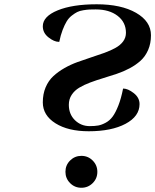

<svg xmlns="http://www.w3.org/2000/svg" viewBox="-20 -866 736 911"><path d="M290.5 -50.8Q290.5 -82.5 312.7 -104.5Q335 -126.5 366.2 -126.5Q397.9 -126.5 419.9 -104.2Q441.9 -82 441.9 -50.8Q441.9 -19 419.7 2.9Q397.5 24.9 366.2 24.9Q334.5 24.9 312.5 2.7Q290.5 -19.5 290.5 -50.8ZM434.1 -821.3Q415 -821.3 404.1 -820.8Q393.1 -820.3 375.2 -817.4Q357.4 -814.5 346.2 -808.8Q335 -803.2 320.6 -792Q306.2 -780.8 296.4 -764.6Q286.6 -748.5 277.1 -723.9Q267.6 -699.2 261.2 -667.5H258.8Q236.8 -667.5 210 -688.7Q183.1 -710 183.1 -741.2Q183.1 -788.1 253.7 -816.9Q324.2 -845.7 439 -845.7Q554.7 -845.7 625.5 -805.2Q696.3 -764.6 696.3 -698.7Q696.3 -659.7 682.9 -628.9Q669.4 -598.1 647 -577.9Q624.5 -557.6 595.2 -542Q565.9 -526.4 533.7 -515.6Q501.5 -504.9 469.2 -495.1Q437 -485.4 407.7 -474.4Q378.4 -463.4 356 -450Q333.5 -436.5 320.1 -416Q306.6 -395.5 306.6 -368.7Q306.6 -324.2 335.4 -295.9Q364.3 -267.6 405.8 -267.6Q429.2 -267.6 445.8 -270.5Q462.4 -273.4 481.4 -283.7Q500.5 -293.9 514.4 -312.7Q528.3 -331.5 541.5 -365Q554.7 -398.4 564 -445.8H564.5Q586.9 -445.8 614.5 -424.3Q642.1 -402.8 642.1 -372.1Q642.1 -314 575.7 -278.6Q509.3 -243.2 400.9 -243.2Q303.2 -243.2 243.2 -281Q183.1 -318.8 183.1 -380.4Q183.1 -419.9 196.5 -451.7Q210 -483.4 232.9 -504.6Q255.9 -525.9 285.4 -542.7Q314.9 -559.6 347.7 -571.5Q380.4 -583.5 413.1 -594Q445.8 -604.5 475.3 -615.2Q504.9 -626 527.8 -638.7Q550.8 -651.4 564.2 -669.4Q577.6 -687.5 577.6 -710.4Q577.6 -760.3 538.1 -790.8Q498.5 -821.3 434.1 -821.3Z"/></svg>

Font: QumpellkaNo12
Style: Regular
Weight: 500
Designer: gluk (gluksza@wp.pl)
Foundry: gluk (gluksza@wp.pl)
Version: Version 00.480